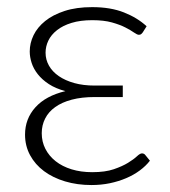

<svg xmlns="http://www.w3.org/2000/svg" viewBox="-20 -526 489 552"><path d="M411 -64Q399.5 -49 382 -36Q364.5 -23 342.8 -13.8Q321 -4.5 295.8 0.8Q270.5 6 243 6Q202 6 167 -4.5Q132 -15 106.5 -34Q81 -53 66.5 -79.8Q52 -106.5 52 -139Q52 -184.5 81.8 -217.5Q111.5 -250.5 168 -264Q140 -271.5 120.5 -284.2Q101 -297 88.8 -312.5Q76.5 -328 71 -345Q65.5 -362 65.5 -378Q65.5 -402 76.5 -424.8Q87.5 -447.5 109.8 -465.5Q132 -483.5 165.8 -494.5Q199.5 -505.5 245 -505.5Q298 -505.5 336.5 -490.2Q375 -475 401.5 -450.5L390.5 -433Q387.5 -429 385.2 -427.5Q383 -426 379 -426Q374.5 -426 365.2 -432.5Q356 -439 340.5 -447Q325 -455 301.8 -461.5Q278.5 -468 245.5 -468Q211 -468 185.8 -460.2Q160.5 -452.5 143.8 -439.2Q127 -426 119 -409.2Q111 -392.5 111 -374.5Q111 -354.5 120.8 -337.2Q130.5 -320 149 -307.2Q167.5 -294.5 193.5 -287.2Q219.5 -280 252 -280H333V-247H252Q215 -247 186.5 -239.5Q158 -232 138.8 -218.2Q119.5 -204.5 109.8 -185.2Q100 -166 100 -143Q100 -118.5 110.5 -98Q121 -77.5 140 -62.5Q159 -47.5 185.8 -39.2Q212.5 -31 245 -31Q282.5 -31 307.2 -39.5Q332 -48 348.2 -58Q364.5 -68 373.5 -76.5Q382.5 -85 388 -85Q394.5 -85 398 -80Z"/></svg>

Font: Lato 2
Style: Regular
Weight: 300
Designer: Lukasz Dziedzic with Adam Twardoch and Botio Nikoltchev
Foundry: tyPoland Lukasz Dziedzic
Version: Version 2.015; 2015-08-06; http://www.latofonts.com/